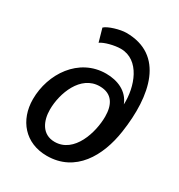

<svg xmlns="http://www.w3.org/2000/svg" viewBox="-184 -898 959 1031"><g transform="rotate(30 295.5 -383.0)"><path d="M258 10C435 10 521 -142 545 -306C581 -547 534 -776 299 -776C262 -776 193 -756 173 -736L196 -655C219 -672 277 -687 316 -687C434 -687 484 -547 479 -436C453 -504 386 -532 315 -532C146 -532 42 -374 42 -217C42 -87 124 10 258 10ZM257 -76C178 -76 149 -146 149 -214C149 -315 201 -456 319 -456C398 -456 425 -400 425 -329C425 -231 378 -76 257 -76Z"/></g></svg>

Font: Cheyenne Sans Medium
Style: Italic
Weight: 500
Italic angle: -8.13011°
Designer: The Public Sans project authors (U.S. Web Design System), Libre Franklin designed by Pablo Impallari and Rodrigo Fuenzal
Foundry: The Cheyenne Sans Project Authors
Version: Version 2.007